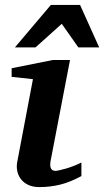

<svg xmlns="http://www.w3.org/2000/svg" viewBox="-20 -742 420 774"><path d="M308.1 -32.2Q263.2 -7.8 222.7 2.2Q182.1 12.2 139.2 12.2Q111.8 12.2 93 2.9Q74.2 -6.3 63.5 -21Q52.7 -35.6 49.3 -54Q45.9 -72.3 49.8 -90.8L112.8 -422.9L26.9 -432.1V-466.8L191.9 -500H262.2L185.1 -99.1Q183.1 -90.3 182.6 -82Q182.1 -73.7 183.8 -67.4Q185.5 -61 190.4 -57.1Q195.3 -53.2 204.1 -53.2Q208 -53.2 219.5 -55.7Q231 -58.1 246.1 -62.5Q261.2 -66.9 277.6 -73.2Q293.9 -79.6 308.1 -86.9ZM295.9 -550.8 229 -646 123 -550.8H40L185.1 -722.2H302.7L379.9 -550.8Z"/></svg>

Font: Charis SIL Am
Style: Bold Italic
Weight: 700
Italic angle: -11°
Foundry: SIL International
Version: Version 5.000